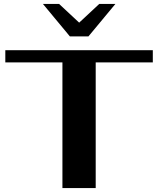

<svg xmlns="http://www.w3.org/2000/svg" viewBox="-20 -955 803 975"><path d="M297 -638H7V-700H756V-638H466V0H297ZM198 -935H280L382 -840L484 -935H566L429 -770H335Z"/></svg>

Font: Fahkwang
Style: Bold
Weight: 700
Designer: Suppakit Chalermlarp | Katatrad Co.,Ltd.
Foundry: Cadson Demak Co.,Ltd.
Version: Version 1.000; ttfautohint (v1.6)